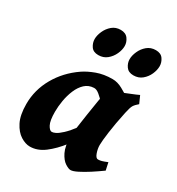

<svg xmlns="http://www.w3.org/2000/svg" viewBox="-157 -724 776 843"><g transform="rotate(30 230.5 -303.0)"><path d="M460.9 -57.1Q436 -39.1 409.2 -21.7Q382.3 -4.4 359.9 6.8Q337.4 18.1 325.7 18.1Q314.9 18.1 297.4 6.6Q279.8 -4.9 265.9 -32.7Q252 -60.5 252 -109.4Q252 -122.6 256.3 -155.3Q260.7 -188 266.8 -227.3Q272.9 -266.6 278.3 -299.6Q283.7 -332.5 286.1 -345.7Q288.6 -356 304.4 -366.2Q320.3 -376.5 343 -386Q365.7 -395.5 388.2 -404.3Q410.6 -413.1 425.8 -420.4L442.4 -383.3Q427.7 -371.1 421.1 -360.6Q414.6 -350.1 408.2 -319.8Q394.5 -255.4 388.2 -208.5Q381.8 -161.6 381.8 -141.6Q381.8 -122.6 388.9 -102.5Q396 -82.5 406.7 -82.5Q416 -82.5 425.5 -85.2Q435.1 -87.9 452.6 -95.2ZM415 -361.8Q405.8 -355.5 394.5 -339.6Q383.3 -323.7 372.3 -306.6Q361.3 -289.6 351.8 -277.1Q342.3 -264.6 336.4 -264.6Q330.6 -264.6 318.8 -277.1Q307.1 -289.6 292.5 -305.9Q277.8 -322.3 262.9 -334.5Q248 -346.7 235.4 -346.2Q208.5 -345.2 189.9 -327.9Q171.4 -310.5 160.2 -283.7Q148.9 -256.8 143.8 -226.8Q138.7 -196.8 138.7 -169.9Q138.7 -124.5 149.2 -105.2Q159.7 -85.9 170.4 -85.9Q177.7 -85.9 189.2 -91.3Q200.7 -96.7 219.5 -114Q238.3 -131.3 265.6 -167.5L259.3 -76.2Q227.5 -35.2 192.4 -8.5Q157.2 18.1 119.1 18.1Q96.7 18.1 72 2.7Q47.4 -12.7 30 -46.6Q12.7 -80.6 12.7 -136.7Q12.7 -208 48.6 -271.2Q84.5 -334.5 147.9 -377.9Q172.4 -394.5 207.5 -407.5Q242.7 -420.4 286.6 -420.4Q312 -420.4 337.6 -406.2Q363.3 -392.1 384 -377.7Q404.8 -363.3 415 -361.8ZM437 -572.3Q437 -552.7 427.5 -531.2Q418 -509.8 400.1 -494.9Q382.3 -480 356.4 -480Q331.1 -480 319.1 -497.1Q307.1 -514.2 307.1 -533.7Q307.1 -552.2 316.7 -573.7Q326.2 -595.2 344.2 -610.4Q362.3 -625.5 387.7 -625.5Q413.6 -625.5 425.3 -608.4Q437 -591.3 437 -572.3ZM259.8 -572.3Q259.8 -552.7 250 -531.2Q240.2 -509.8 222.2 -494.9Q204.1 -480 178.7 -480Q152.8 -480 141.4 -497.1Q129.9 -514.2 129.9 -533.7Q129.9 -552.2 139.4 -573.7Q148.9 -595.2 166.7 -610.4Q184.6 -625.5 209.5 -625.5Q235.4 -625.5 247.6 -608.4Q259.8 -591.3 259.8 -572.3Z"/></g></svg>

Font: Dai Banna SIL
Style: Bold Italic
Weight: 700
Italic angle: -11°
Designer: Victor Gaultney
Foundry: SIL International
Version: Version 4.000